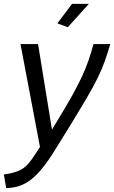

<svg xmlns="http://www.w3.org/2000/svg" viewBox="-55 -750 591 994"><path d="M-35 153Q-4 149 18.5 142.5Q41 136 58.5 125.5Q76 115 91 98Q106 81 123 55L152 11L51 -522H142L214 -79L248 -135Q290 -204 319 -256Q348 -308 368.5 -352Q389 -396 403 -436.5Q417 -477 429 -522H516Q502 -474 487 -432Q472 -390 449 -343.5Q426 -297 392.5 -240Q359 -183 310 -103L230 26Q196 81 166 118.5Q136 156 106.5 179Q77 202 45.5 212.5Q14 223 -23 224ZM296 -609 242 -629 318 -730H405Z"/></svg>

Font: PTCRaleway Medium
Style: Italic
Weight: 500
Italic angle: -12°
Designer: Matt McInerney, Pablo Impallari, Rodrigo Fuenzalida
Foundry: Matt McInerney, Pablo Impallari, Rodrigo Fuenzalida
Version: Version 3.000g; ttfautohint (v1.5) -l 8 -r 28 -G 28 -x 14 -D